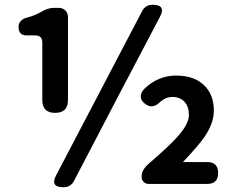

<svg xmlns="http://www.w3.org/2000/svg" viewBox="-20 -774 988 808"><path d="M247 14Q190 14 216 -36L391 -370L578 -727Q592 -754 622 -754Q680 -754 653 -703L478 -370L291 -12Q277 14 247 14ZM606 0Q593 0 584.5 -8.5Q576 -17 576 -30V-33Q576 -59 607 -86Q695 -162 729 -201Q775 -253 775 -290Q775 -325 756.5 -345.5Q738 -366 705 -366Q678 -366 655 -346Q620 -310 587 -340Q558 -366 586 -399Q645 -456 721 -456Q794 -456 836 -418Q880 -378 880 -308Q880 -257 842 -200Q817 -163 750 -92H852Q898 -92 898 -46Q898 0 852 0H817H737ZM212 -299Q158 -299 158 -353V-462V-595Q158 -625 128 -625H92Q58 -625 58 -661Q58 -676 68.5 -686.5Q79 -697 94 -700Q128 -709 155 -725Q181 -741 209 -741H226Q244 -741 255 -730Q266 -719 266 -701V-520V-353Q266 -299 212 -299Z"/></svg>

Font: GenSenRounded2 TW B
Style: Regular
Weight: 700
Version: Version 2.000;PS 2;hotconv 16.6.51;makeotf.lib2.5.65220 DEVE